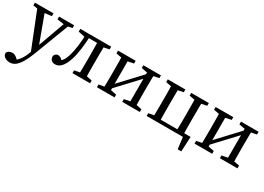

<svg xmlns="http://www.w3.org/2000/svg" viewBox="-11 -1191 2970 2156"><g transform="rotate(30 1474.0 -113.0)"><path d="M91.7 249.3C174.4 249.3 229.7 173.7 296.7 -3.3L476 -474.5H421.4L268.7 -52.6L236.5 38C211.5 107.9 171.5 176.1 105.6 208.8L132.8 230.5L171.7 208.8L140.7 177C113.7 149.3 93 139.5 67 139.5C36.5 139.5 7.1 153.8 0 182.7C0.2 221.9 42.5 249.3 91.7 249.3ZM251.2 52.6 294.1 -51.7 287.1 -71.7 138.4 -474.5H40.9L251.2 52.6ZM3.6 -439 101.2 -424H126L244.3 -438.1V-474.5H3.6V-439ZM316.5 -439 421.2 -424H441.2L512.1 -439V-474.5H316.5V-439Z M544.5 12.9C591.7 12.9 645.1 -19.3 684.5 -144.2C710.7 -227.6 725.5 -347.5 729.4 -474.5H678.2C677 -355.2 661.3 -237.5 640.1 -168.8C621.6 -107.3 604.8 -77.7 566 -46.3L600.5 -46.2C576.6 -74.2 555.5 -95.1 523.4 -95.1C500.6 -95.1 487.7 -80.8 476.6 -57.4C476.6 -9.4 502.8 12.9 544.5 12.9ZM591.9 -438.9 684.8 -418.9H698.2V-474.5H591.9V-438.9ZM697.8 -431.9H878.2V-474.5H697.8V-431.9ZM764 0H992.4V-35.7L892.6 -55.7H869.5L764 -35.7V0ZM832.9 0H923.5C921.5 -45 920.5 -146.1 920.5 -210V-264.5C920.5 -328.5 921.5 -429.5 923.5 -474.5H832.9C834.9 -429.5 835.9 -328.5 835.9 -264.5V-210C835.9 -146.1 834.9 -45 832.9 0ZM878.2 -418.9H892.6L992.4 -438.9V-474.5H878.2V-418.9Z M1081.1 0H1309.5V-35.7L1208.2 -55.7H1184.7L1081.1 -35.7V0ZM1081.1 -438.9 1186.6 -418.9H1210.1L1309.5 -438.9V-474.5H1081.1V-438.9ZM1150 0H1234.3V-474.5H1150C1152 -429.5 1153 -328.5 1153 -264.5V-210C1153 -146.1 1152 -45 1150 0ZM1162.5 -56.1H1217.1L1556.2 -418.5H1501.5L1162.5 -56.1ZM1409.6 0H1637.6V-35.7L1535.9 -55.7H1512.4L1409.6 -35.7V0ZM1409.6 -438.9 1514.3 -418.9H1537.8L1637.6 -438.9V-474.5H1409.6V-438.9ZM1485.7 0H1568.6C1566.6 -45 1565.6 -146.1 1565.6 -210V-264.5C1565.6 -328.5 1566.6 -429.5 1568.6 -474.5H1485.7V0Z M1726.1 -438.9 1831.6 -418.9H1854.7L1954.3 -438.9V-474.5H1726.1V-438.9ZM1726.1 0H1840.3V-55.7H1831.6L1726.1 -35.7V0ZM1795 0H1885.5C1883.5 -45 1882.5 -146.1 1882.5 -210V-264.5C1882.5 -328.5 1883.5 -429.5 1885.5 -474.5H1795C1797 -429.5 1798 -328.5 1798 -264.5V-210C1798 -146.1 1797 -45 1795 0ZM2030.2 -438.9 2135.5 -418.9H2158.6L2258.4 -438.9V-474.5H2030.2V-438.9ZM2098.9 0H2189.5C2187.5 -45 2186.5 -146.1 2186.5 -210V-264.5C2186.5 -328.5 2187.5 -429.5 2189.5 -474.5H2098.9C2100.9 -429.5 2101.9 -328.5 2101.9 -264.5V-210C2101.9 -146.1 2100.9 -45 2098.9 0ZM2215.2 150.4H2261.5L2271.6 -42.6H1840.3V0H2241.2L2190.5 -42.6L2215.2 150.4Z M2347.1 0H2575.5V-35.7L2474.2 -55.7H2450.7L2347.1 -35.7V0ZM2347.1 -438.9 2452.6 -418.9H2476.1L2575.5 -438.9V-474.5H2347.1V-438.9ZM2416 0H2500.3V-474.5H2416C2418 -429.5 2419 -328.5 2419 -264.5V-210C2419 -146.1 2418 -45 2416 0ZM2428.5 -56.1H2483.1L2822.2 -418.5H2767.5L2428.5 -56.1ZM2675.6 0H2903.6V-35.7L2801.9 -55.7H2778.4L2675.6 -35.7V0ZM2675.6 -438.9 2780.3 -418.9H2803.8L2903.6 -438.9V-474.5H2675.6V-438.9ZM2751.7 0H2834.6C2832.6 -45 2831.6 -146.1 2831.6 -210V-264.5C2831.6 -328.5 2832.6 -429.5 2834.6 -474.5H2751.7V0Z"/></g></svg>

Font: Source Serif Variable
Style: Regular
Weight: 389
Designer: Frank Grießhammer
Foundry: Adobe Systems Incorporated
Version: Version 3.001;hotconv 1.0.111;makeotfexe 2.5.65597